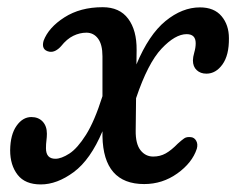

<svg xmlns="http://www.w3.org/2000/svg" viewBox="-20 -488 641 520"><path d="M350 -352.5 349.5 -313.5Q383 -394 428.2 -431Q473.5 -468 521.5 -468Q560 -468 580 -444.2Q600 -420.5 600 -384.5Q600.5 -338.5 582.5 -313.5Q564.5 -288.5 539 -288.5Q523 -288.5 512.8 -298Q502.5 -307.5 502.5 -324.5Q502.5 -333 506.2 -346Q510 -359 510 -371Q510 -395.5 485.5 -395.5Q454.5 -395.5 417.5 -356.2Q380.5 -317 348.5 -222L347.5 -134.5Q347 -98.5 360.5 -81.2Q374 -64 395 -64Q413.5 -64 428.8 -72.5Q444 -81 461.5 -99Q472 -108.5 478.8 -113.2Q485.5 -118 497.5 -116.5Q506.5 -115.5 511.5 -106.5Q516.5 -97.5 513 -85Q500.5 -47 460.2 -18.2Q420 10.5 370.5 10.5Q260 10.5 257.5 -119V-132.5Q225 -55.5 179.8 -22Q134.5 11.5 90.5 11.5Q48 11.5 27.8 -14.5Q7.5 -40.5 7.5 -81Q8 -123.5 24.8 -147.2Q41.5 -171 65 -171Q84 -171 95.5 -158.8Q107 -146.5 107 -126Q107 -117 105.8 -107.8Q104.5 -98.5 104.5 -86.5Q104.5 -58 130 -58Q146 -58 167.8 -72Q189.5 -86 212.8 -122.8Q236 -159.5 257.5 -227.5V-335.5Q257.5 -367.5 245.5 -383.5Q233.5 -399.5 214 -399.5Q196 -399.5 178.5 -391Q161 -382.5 145.5 -363Q139 -355.5 130.8 -351Q122.5 -346.5 113.5 -348Q91 -352.5 98 -377.5Q111.5 -413.5 154.5 -441Q197.5 -468.5 258 -468.5Q304 -468.5 327.2 -437.2Q350.5 -406 350 -352.5Z"/></svg>

Font: Fraunces 9pt S100
Style: Italic
Weight: 400
Italic angle: -16°
Version: Version 1.000; ttfautohint (v1.8.3)